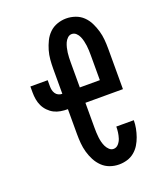

<svg xmlns="http://www.w3.org/2000/svg" viewBox="-139 -831 778 928"><g transform="rotate(-20 250.0 -367.5)"><path d="M313 8Q289 8 266.5 0Q244 -8 227 -24.5Q210 -41 199 -62Q188 -83 181.5 -106Q175 -129 173 -152.5Q171 -176 171 -200V-328H170Q152 -328 134 -331Q116 -334 100.5 -342Q85 -350 72 -363.5Q59 -377 51.5 -393Q44 -409 41 -426.5Q38 -444 38 -462V-493H127V-462Q127 -452 129 -442.5Q131 -433 136.5 -424.5Q142 -416 151 -411.5Q160 -407 170 -407H171V-535Q171 -559 173 -582.5Q175 -606 181.5 -628.5Q188 -651 198.5 -672.5Q209 -694 226 -710.5Q243 -727 266 -735Q289 -743 312 -743Q336 -743 359 -735Q382 -727 399 -710.5Q416 -694 426.5 -672.5Q437 -651 443.5 -628.5Q450 -606 452 -582.5Q454 -559 454 -535V-328H261V-200Q261 -187 261.5 -174.5Q262 -162 263.5 -149.5Q265 -137 268 -125Q271 -113 276.5 -101.5Q282 -90 291.5 -81Q301 -72 313 -72Q328 -72 338.5 -84Q349 -96 353.5 -110.5Q358 -125 360 -139.5Q362 -154 362 -169H452Q452 -148 448 -127.5Q444 -107 437 -87Q430 -67 419 -49Q408 -31 391.5 -17.5Q375 -4 354.5 2Q334 8 313 8ZM364 -407V-535Q364 -548 363.5 -560.5Q363 -573 361.5 -585Q360 -597 357 -609.5Q354 -622 349 -633.5Q344 -645 334.5 -654Q325 -663 312 -663Q300 -663 290.5 -654Q281 -645 276 -633.5Q271 -622 268 -609.5Q265 -597 263.5 -585Q262 -573 261.5 -560.5Q261 -548 261 -535V-407Z"/></g></svg>

Font: Iosevka SS04 Medium
Style: Regular
Weight: 500
Monospace: yes
Designer: Belleve Invis
Foundry: Belleve Invis
Version: Version 19.0.0; ttfautohint (v1.8.4)